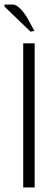

<svg xmlns="http://www.w3.org/2000/svg" viewBox="-35 -823 238 843"><path d="M-15.1 -793.9V-803.2H21Q35.6 -803.2 53.7 -785.2Q71.8 -767.1 85.9 -742.2L116.2 -687L99.1 -684.1ZM66.9 -632.8H117.2V0H66.9Z"/></svg>

Font: Resagokr
Style: Light
Weight: 300
Designer: gluk
Foundry: gluk
Version: Version 0.95